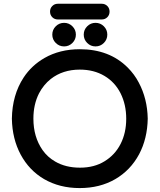

<svg xmlns="http://www.w3.org/2000/svg" viewBox="-20 -960 833 1002"><path d="M282.2 -940.4H510.7Q528.3 -940.4 540 -928.7Q551.8 -917 551.8 -899.4Q551.8 -881.8 540 -870.1Q528.3 -858.4 510.7 -858.4H282.2Q264.6 -858.4 252.9 -870.1Q241.2 -881.8 241.2 -899.4Q241.2 -917 252.9 -928.7Q264.6 -940.4 282.2 -940.4ZM271 -735.8Q252.9 -753.9 252.9 -779.3Q252.9 -804.7 271 -822.8Q289.1 -840.8 314.5 -840.8Q339.8 -840.8 357.9 -822.8Q376 -804.7 376 -779.3Q376 -753.9 357.9 -735.8Q339.8 -717.8 314.5 -717.8Q289.1 -717.8 271 -735.8ZM435.1 -735.8Q417 -753.9 417 -779.3Q417 -804.7 435.1 -822.8Q453.1 -840.8 478.5 -840.8Q503.9 -840.8 522 -822.8Q540 -804.7 540 -779.3Q540 -753.9 522 -735.8Q503.9 -717.8 478.5 -717.8Q453.1 -717.8 435.1 -735.8ZM396.5 -703.1Q550.8 -703.1 646.5 -607.4Q681.6 -572.3 704.1 -529.3Q749 -445.3 751 -340.8Q749 -236.3 706.1 -155.3Q661.1 -71.3 581.1 -24.9Q501 21.5 396 21.5Q291 21.5 210 -25.4Q131.8 -71.3 87.9 -153.3Q43.9 -235.4 42 -340.8Q43.9 -464.8 103.5 -555.7Q144.5 -618.2 211.9 -657.2Q292 -703.1 396.5 -703.1ZM396.5 -596.7Q307.6 -596.7 245.1 -547.9Q207 -517.6 183.6 -472.7Q154.3 -415 154.3 -340.8Q154.3 -245.1 202.1 -176.8Q228.5 -139.6 267.6 -117.2Q322.3 -85 397.5 -85Q471.7 -85 525.4 -118.2Q580.1 -151.4 609.4 -209Q638.7 -266.6 638.7 -340.3Q638.7 -414.1 609.4 -472.7Q580.1 -531.2 524.9 -564Q469.7 -596.7 396.5 -596.7Z"/></svg>

Font: FakePearl
Style: SemiBold
Weight: 400
Version: Version 1.2